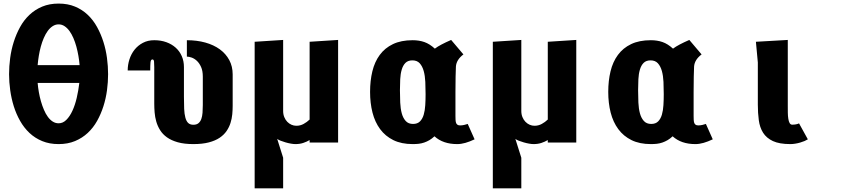

<svg xmlns="http://www.w3.org/2000/svg" viewBox="-20 -778 4590 1048"><path d="M300 8.5Q250 8.5 210.5 -7.8Q171 -24 141 -52.2Q111 -80.5 89.8 -118Q68.5 -155.5 55.2 -198Q42 -240.5 35.8 -285.2Q29.5 -330 29.5 -373Q29.5 -416 35.5 -461.2Q41.5 -506.5 55 -549.2Q68.5 -592 89.5 -630.2Q110.5 -668.5 140.8 -697Q171 -725.5 210.5 -742Q250 -758.5 300 -758.5Q350 -758.5 389.5 -742Q429 -725.5 459 -697Q489 -668.5 510 -630.2Q531 -592 544.5 -549.2Q558 -506.5 564 -461.2Q570 -416 570 -373Q570 -330 564 -285.2Q558 -240.5 544.5 -198Q531 -155.5 510 -118Q489 -80.5 459 -52.5Q429 -24.5 389.5 -8Q350 8.5 300 8.5ZM414.5 -422.5Q412.5 -447 408 -473Q403.5 -499 396.8 -523.8Q390 -548.5 380.5 -570.5Q371 -592.5 359 -609Q347 -625.5 332.2 -635.2Q317.5 -645 300 -645Q282.5 -645 267.5 -635.2Q252.5 -625.5 240.5 -609Q228.5 -592.5 219 -570.5Q209.5 -548.5 202.8 -523.8Q196 -499 191.8 -473Q187.5 -447 185.5 -422.5ZM185.5 -325.5Q187.5 -301 192 -275.2Q196.5 -249.5 203.5 -225Q210.5 -200.5 219.8 -178.8Q229 -157 241 -140.5Q253 -124 267.8 -114.5Q282.5 -105 300 -105Q323.5 -105 342.2 -123.8Q361 -142.5 375.2 -173.2Q389.5 -204 398.8 -243.8Q408 -283.5 413 -325.5Z M984 -250Q984 -212.5 985.2 -184Q986.5 -155.5 991.8 -136Q997 -116.5 1007.2 -106.8Q1017.5 -97 1035.5 -97Q1053 -97 1063.2 -105.5Q1073.5 -114 1078.8 -128.5Q1084 -143 1085.5 -162.5Q1087 -182 1087 -204.5V-359.5Q1087 -391.5 1077.5 -412.5Q1068 -433.5 1054.5 -446Q1041 -458.5 1026 -463.8Q1011 -469 1000 -469V-558.5Q1054.5 -558.5 1100.5 -545.8Q1146.5 -533 1179.8 -508.8Q1213 -484.5 1231.5 -450Q1250 -415.5 1250 -372V-200.5Q1250 -178.5 1247.8 -154.2Q1245.5 -130 1238.2 -107Q1231 -84 1216.8 -63Q1202.5 -42 1178.8 -26Q1155 -10 1120 -0.8Q1085 8.5 1035.5 8.5Q985.5 8.5 950.2 -1.5Q915 -11.5 891.2 -28.5Q867.5 -45.5 853.8 -67.8Q840 -90 833 -114.5Q826 -139 824 -164.2Q822 -189.5 822 -212V-412Q822 -431 820.8 -442.2Q819.5 -453.5 812 -453.5Q803 -453.5 801.5 -437.5Q800 -421.5 800 -393.5H677Q677 -424 686.5 -453.8Q696 -483.5 714.5 -506.8Q733 -530 760 -544.2Q787 -558.5 822 -558.5Q858 -558.5 887.8 -547.8Q917.5 -537 939 -517.8Q960.5 -498.5 972.2 -471.5Q984 -444.5 984 -412Z M1670 -13.5Q1654 -4 1635 2.2Q1616 8.5 1592.5 8.5Q1582.5 8.5 1568 6Q1553.5 3.5 1538.8 -0.8Q1524 -5 1511.5 -10Q1499 -15 1493 -20L1525.5 83V250H1370V-550L1525.5 -560V-172.5Q1525.5 -153.5 1531.8 -138.5Q1538 -123.5 1548.2 -113Q1558.5 -102.5 1571.2 -97Q1584 -91.5 1597.5 -91.5Q1619 -91.5 1637.2 -101.5Q1655.5 -111.5 1670 -125.5V-550L1825.5 -560V0H1670Z M2509.5 -481Q2471 -452 2468.5 -414.5Q2467.5 -393.5 2466.8 -359.5Q2466 -325.5 2466 -276V-145.5Q2466 -133.5 2466.5 -124Q2467 -114.5 2469.2 -107.8Q2471.5 -101 2476.8 -97.2Q2482 -93.5 2491.5 -93.5Q2503.5 -93.5 2514.2 -96.2Q2525 -99 2533 -101.5L2570.5 -17.5Q2544 -5 2520.5 1.8Q2497 8.5 2475.5 8.5Q2398 8.5 2351.5 -34Q2337.5 -21 2323.8 -13Q2310 -5 2295.5 0Q2281 5 2265.5 6.8Q2250 8.5 2232.5 8.5Q2171 8.5 2127 -13.2Q2083 -35 2054.8 -73.2Q2026.5 -111.5 2013.2 -163.5Q2000 -215.5 2000 -276.5Q2000 -337 2012.5 -388.8Q2025 -440.5 2052.8 -478.2Q2080.5 -516 2124.8 -537.2Q2169 -558.5 2232.5 -558.5Q2267.5 -558.5 2296.2 -548.5Q2325 -538.5 2353.5 -512.5Q2368 -523.5 2390.2 -535.2Q2412.5 -547 2442.5 -560ZM2303 -264Q2303 -298 2301.5 -331Q2300 -364 2292.8 -390.2Q2285.5 -416.5 2271 -432.5Q2256.5 -448.5 2231 -448.5Q2207 -448.5 2193.2 -434.8Q2179.5 -421 2172.8 -398Q2166 -375 2164.5 -345.8Q2163 -316.5 2163 -285.5Q2163 -251 2164.5 -218Q2166 -185 2173 -159.2Q2180 -133.5 2194.5 -117.5Q2209 -101.5 2234.5 -101.5Q2258.5 -101.5 2272.2 -115.2Q2286 -129 2292.8 -152Q2299.5 -175 2301.2 -204Q2303 -233 2303 -264Z M2970 -13.5Q2954 -4 2935 2.2Q2916 8.5 2892.5 8.5Q2882.5 8.5 2868 6Q2853.5 3.5 2838.8 -0.8Q2824 -5 2811.5 -10Q2799 -15 2793 -20L2825.5 83V250H2670V-550L2825.5 -560V-172.5Q2825.5 -153.5 2831.8 -138.5Q2838 -123.5 2848.2 -113Q2858.5 -102.5 2871.2 -97Q2884 -91.5 2897.5 -91.5Q2919 -91.5 2937.2 -101.5Q2955.5 -111.5 2970 -125.5V-550L3125.5 -560V0H2970Z M3809.5 -481Q3771 -452 3768.5 -414.5Q3767.5 -393.5 3766.8 -359.5Q3766 -325.5 3766 -276V-145.5Q3766 -133.5 3766.5 -124Q3767 -114.5 3769.2 -107.8Q3771.5 -101 3776.8 -97.2Q3782 -93.5 3791.5 -93.5Q3803.5 -93.5 3814.2 -96.2Q3825 -99 3833 -101.5L3870.5 -17.5Q3844 -5 3820.5 1.8Q3797 8.5 3775.5 8.5Q3698 8.5 3651.5 -34Q3637.5 -21 3623.8 -13Q3610 -5 3595.5 0Q3581 5 3565.5 6.8Q3550 8.5 3532.5 8.5Q3471 8.5 3427 -13.2Q3383 -35 3354.8 -73.2Q3326.5 -111.5 3313.2 -163.5Q3300 -215.5 3300 -276.5Q3300 -337 3312.5 -388.8Q3325 -440.5 3352.8 -478.2Q3380.5 -516 3424.8 -537.2Q3469 -558.5 3532.5 -558.5Q3567.5 -558.5 3596.2 -548.5Q3625 -538.5 3653.5 -512.5Q3668 -523.5 3690.2 -535.2Q3712.5 -547 3742.5 -560ZM3603 -264Q3603 -298 3601.5 -331Q3600 -364 3592.8 -390.2Q3585.5 -416.5 3571 -432.5Q3556.5 -448.5 3531 -448.5Q3507 -448.5 3493.2 -434.8Q3479.5 -421 3472.8 -398Q3466 -375 3464.5 -345.8Q3463 -316.5 3463 -285.5Q3463 -251 3464.5 -218Q3466 -185 3473 -159.2Q3480 -133.5 3494.5 -117.5Q3509 -101.5 3534.5 -101.5Q3558.5 -101.5 3572.2 -115.2Q3586 -129 3592.8 -152Q3599.5 -175 3601.2 -204Q3603 -233 3603 -264Z M4116.5 -437 4106 -550 4280 -560V-200Q4280 -181 4280.2 -162.8Q4280.5 -144.5 4282.8 -130Q4285 -115.5 4290 -106.5Q4295 -97.5 4304 -97.5Q4326 -97.5 4341.5 -104.5L4389.5 -17.5Q4382.5 -13 4371.5 -8.2Q4360.5 -3.5 4347.5 0.2Q4334.5 4 4320.5 6.2Q4306.5 8.5 4294 8.5Q4234 8.5 4198.8 -8Q4163.5 -24.5 4145.2 -53.5Q4127 -82.5 4121.8 -121.8Q4116.5 -161 4116.5 -206.5Z"/></svg>

Font: B612 Mono
Style: Bold
Weight: 700
Version: Version 1.005